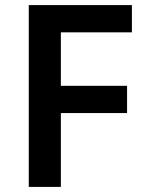

<svg xmlns="http://www.w3.org/2000/svg" viewBox="-20 -827 578 754"><path d="M219 -93V-383H479V-490H219V-700H498V-807H93V-93Z"/></svg>

Font: Noto Sans Kannada UI SemiBold
Style: Regular
Weight: 600
Designer: Jelle Bosma - Monotype Design Team
Foundry: Monotype Imaging Inc.
Version: Version 2.005